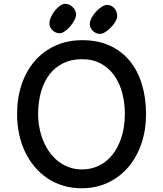

<svg xmlns="http://www.w3.org/2000/svg" viewBox="-20 -981 862 1015"><path d="M70.3 0ZM70.3 -377.4Q70.3 -464.4 95 -536.1Q119.6 -607.9 164.8 -659.7Q210 -711.4 273.7 -740Q337.4 -768.6 415 -768.6Q497.1 -768.6 559.8 -740Q622.6 -711.4 665.3 -659.7Q708 -607.9 730 -536.1Q752 -464.4 752 -377.4Q752 -294.9 728 -223.4Q704.1 -151.9 659.7 -99.1Q615.2 -46.4 552.2 -16.1Q489.3 14.2 411.1 14.2Q359.4 14.2 314 0.5Q268.6 -13.2 230.7 -38.6Q192.9 -64 163.1 -99.4Q133.3 -134.8 112.5 -178.2Q91.8 -221.7 81.1 -272Q70.3 -322.3 70.3 -377.4ZM181.6 -377.4Q181.6 -340.8 188.5 -304.9Q195.3 -269 208.7 -236.6Q222.2 -204.1 241.9 -176.5Q261.7 -148.9 287.4 -128.7Q313 -108.4 344.5 -96.9Q376 -85.4 412.6 -85.4Q451.2 -85.4 482.9 -96.9Q514.6 -108.4 540 -128.7Q565.4 -148.9 584.2 -176.5Q603 -204.1 615.5 -236.6Q627.9 -269 634 -304.9Q640.1 -340.8 640.1 -377.4Q640.1 -436 626.5 -488.5Q612.8 -541 584.7 -581.1Q556.6 -621.1 513.9 -644.5Q471.2 -668 412.6 -668Q357.4 -668 314.5 -647Q271.5 -626 241.9 -587.9Q212.4 -549.8 197 -496.3Q181.6 -442.9 181.6 -377.4ZM294.9 -805.2Q286.1 -805.2 276.6 -808.8Q267.1 -812.5 259.3 -819.3Q251.5 -826.2 246.3 -835.4Q241.2 -844.7 241.2 -856.4Q241.2 -872.1 249.3 -890.4Q257.3 -908.7 269.8 -924.3Q282.2 -939.9 296.9 -950.4Q311.5 -960.9 324.2 -960.9Q335.4 -960.9 345.9 -956.1Q356.4 -951.2 364.5 -943.1Q372.6 -935.1 377.4 -925Q382.3 -915 382.3 -904.8Q382.3 -892.1 373.5 -874.8Q364.7 -857.4 351.6 -842Q338.4 -826.7 323 -815.9Q307.6 -805.2 294.9 -805.2ZM508.3 -801.8Q499.5 -801.8 490 -805.4Q480.5 -809.1 472.7 -815.9Q464.8 -822.8 459.7 -832.3Q454.6 -841.8 454.6 -853Q454.6 -868.7 464.1 -886.5Q473.6 -904.3 487.8 -919.7Q502 -935.1 517.8 -945.1Q533.7 -955.1 546.9 -955.1Q558.1 -955.1 567.9 -950.2Q577.6 -945.3 584.7 -937.3Q591.8 -929.2 595.7 -918.7Q599.6 -908.2 599.6 -896.5V-896Q599.6 -883.3 590.1 -866.9Q580.6 -850.6 566.7 -836.2Q552.7 -821.8 536.9 -811.8Q521 -801.8 508.3 -801.8Z"/></svg>

Font: Autour One
Style: Regular
Weight: 400
Version: Version 1.007; ttfautohint (v0.92) -l 24 -r 24 -G 200 -x 7 -